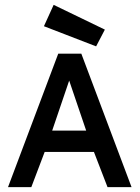

<svg xmlns="http://www.w3.org/2000/svg" viewBox="-20 -771 575 791"><path d="M13 0ZM13 0H109L164 -145H367L423 0H522L315 -550H220ZM195 -233 265 -439 335 -233ZM161 -663 201 -751 412 -649 376 -580Z"/></svg>

Font: Cambay Devanagari
Style: Regular
Weight: 700
Designer: Pooja Saxena
Foundry: Pooja Saxena
Version: Version 1.095;PS 001.095;hotconv 1.0.70;makeotf.lib2.5.58329